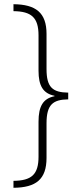

<svg xmlns="http://www.w3.org/2000/svg" viewBox="-20 -734 388 912"><path d="M44 125V158C151 157 201 118 201 16V-148C201 -237 231 -261 304 -262V-294C230 -295 201 -319 201 -406V-573C201 -674 150 -713 44 -714V-681C129 -680 163 -651 163 -566V-398C163 -326 185 -290 239 -279V-277C185 -266 163 -230 163 -156V10C163 95 130 124 44 125Z"/></svg>

Font: Noto Sans Georgian Condensed ExtraLight
Style: Regular
Weight: 200
Width: 3
Designer: Monotype Design Team, Akaki Razmadze
Foundry: Google LLC
Version: Version 2.005